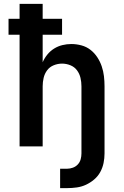

<svg xmlns="http://www.w3.org/2000/svg" viewBox="-20 -755 640 990"><path d="M290 215V115H326Q341 115 356 109.5Q371 104 381.5 92.5Q392 81 396 66Q400 51 400 36V-310Q400 -332 395 -353.5Q390 -375 377 -392.5Q364 -410 343 -418.5Q322 -427 300 -427Q278 -427 257 -418.5Q236 -410 223 -392.5Q210 -375 205 -353.5Q200 -332 200 -310V0H81V-576H24V-658H81V-735H200V-658H300V-576H200V-434Q209 -455 224 -473.5Q239 -492 259 -504.5Q279 -517 302 -522.5Q325 -528 348 -528Q374 -528 400 -521Q426 -514 446.5 -498Q467 -482 481.5 -460Q496 -438 504.5 -413Q513 -388 516 -362Q519 -336 519 -310V36Q519 61 514 85.5Q509 110 497 132Q485 154 465.5 170.5Q446 187 423.5 197.5Q401 208 376 211.5Q351 215 326 215Z"/></svg>

Font: Iosevka SS04 Extended
Style: Bold
Weight: 700
Width: 7
Monospace: yes
Designer: Belleve Invis
Foundry: Belleve Invis
Version: Version 19.0.0; ttfautohint (v1.8.4)